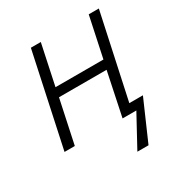

<svg xmlns="http://www.w3.org/2000/svg" viewBox="-167 -653 901 954"><g transform="rotate(-30 283.0 -176.0)"><path d="M346 180 444 0H365L417 -249H144L91 0H32L146 -532H203L154 -301H429L478 -532H536L432 -49H510L410 180Z"/></g></svg>

Font: Noto Sans Display Light
Style: Italic
Weight: 300
Italic angle: -12°
Designer: Monotype Design Team
Foundry: Monotype Imaging Inc.
Version: Version 2.003